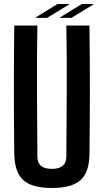

<svg xmlns="http://www.w3.org/2000/svg" viewBox="-20 -927 516 955"><path d="M238 8Q139 8 96 -31Q53 -70 51 -160Q49 -320 49 -480Q49 -640 51 -800H166Q163 -640 164 -474Q165 -308 166 -148Q166 -87 238 -87Q310 -87 310 -148Q311 -308 312 -474Q313 -640 310 -800H425Q427 -640 427 -480Q427 -320 425 -160Q424 -70 380.5 -31Q337 8 238 8ZM335 -838H278V-840L387 -907H445V-905ZM157 -838V-840L266 -907H324V-905L214 -838Z"/></svg>

Font: Big Shoulders Text
Style: Bold
Weight: 700
Designer: Patric King
Foundry: XO Type Co
Version: Version 1.000; ttfautohint (v1.8.2)